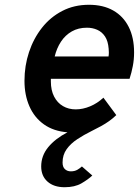

<svg xmlns="http://www.w3.org/2000/svg" viewBox="-20 -543 582 804"><path d="M250.5 241Q205.5 241 179 217.5Q152.5 194 152.5 154Q152.5 109 182 73.2Q211.5 37.5 262.5 11Q204.5 6.5 164.2 -22Q124 -50.5 103.2 -97.8Q82.5 -145 82.5 -204.5Q82.5 -267.5 101.5 -324.8Q120.5 -382 155.8 -426.8Q191 -471.5 240.8 -497.2Q290.5 -523 352.5 -523Q412 -523 454.2 -499Q496.5 -475 519 -430.2Q541.5 -385.5 541.5 -323.5Q541.5 -294 536.2 -266.5Q531 -239 522.5 -213H193Q193 -210.5 193 -207.8Q193 -205 193 -202Q193 -165 206.5 -138.8Q220 -112.5 243.5 -98.8Q267 -85 297 -85Q327 -85 357.5 -97.8Q388 -110.5 413 -134L467 -61Q452.5 -47 437 -36Q421.5 -25 403.5 -15Q385.5 -5 363 6Q331.5 21.5 303.8 39.8Q276 58 259 81.8Q242 105.5 242 137.5Q242 156.5 252 165.5Q262 174.5 276.5 174.5Q292.5 174.5 303.8 168Q315 161.5 323 154L366.5 192Q349 208.5 321 224.8Q293 241 250.5 241ZM209 -306.5H434.5Q436 -316 435.8 -324Q435.5 -332 435 -339Q432.5 -371 419.8 -390.2Q407 -409.5 387.2 -418.2Q367.5 -427 344 -427Q308 -427 280.8 -411.5Q253.5 -396 235.5 -368.8Q217.5 -341.5 209 -306.5Z"/></svg>

Font: Overpass SemiBold
Style: Italic
Weight: 600
Italic angle: -10°
Designer: Delve Withrington, Dave Bailey, Thomas Jockin
Foundry: Delve Fonts LLC
Version: Version 4.000